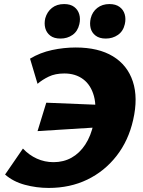

<svg xmlns="http://www.w3.org/2000/svg" viewBox="-20 -909 703 946"><path d="M220 17Q160 17 102.5 1.5Q45 -14 5 -49L93 -177Q123 -145 161.5 -127.5Q200 -110 244 -110Q293 -110 332.5 -132Q372 -154 400 -196.5Q428 -239 441 -300Q458 -380 443 -435Q428 -490 390 -518.5Q352 -547 297 -547Q252 -547 220 -531.5Q188 -516 165 -496L128 -620Q178 -650 236.5 -662.5Q295 -675 353 -675Q465 -675 536.5 -631.5Q608 -588 634.5 -507.5Q661 -427 636 -318Q613 -216 554 -140.5Q495 -65 410 -24Q325 17 220 17ZM165 -263 208 -403 503 -391 469 -282ZM278 -719Q246 -719 227.5 -733.5Q209 -748 203 -770.5Q197 -793 203 -819Q212 -851 236 -870Q260 -889 296 -889Q327 -889 345.5 -875Q364 -861 370.5 -838.5Q377 -816 371 -790Q363 -755 337.5 -737Q312 -719 278 -719ZM501 -719Q470 -719 451 -733.5Q432 -748 426.5 -770.5Q421 -793 427 -819Q435 -851 459.5 -870Q484 -889 519 -889Q550 -889 569 -875Q588 -861 594.5 -838.5Q601 -816 595 -790Q587 -755 561 -737Q535 -719 501 -719Z"/></svg>

Font: Ysabeau Black
Style: Italic
Weight: 900
Italic angle: -12°
Version: Version 2.000;gftools[0.9.27.dev2+g8671c4b]